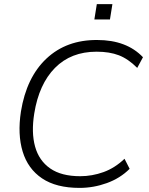

<svg xmlns="http://www.w3.org/2000/svg" viewBox="-20 -908 724 936"><path d="M368 8Q254 8 185 -38.5Q116 -85 90.5 -169Q65 -253 82 -364Q109 -531 206.5 -622.5Q304 -714 454 -713Q597 -713 677 -629L649 -577Q605 -621 559.5 -638.5Q514 -656 451 -656Q326 -656 248 -577Q170 -498 147 -355Q132 -262 151 -193.5Q170 -125 224.5 -87Q279 -49 371 -49Q429 -49 484.5 -69Q540 -89 587 -134L612 -85Q566 -39 501 -15.5Q436 8 368 8ZM440 -813 452 -888H528L516 -813Z"/></svg>

Font: Mulish Light
Style: Italic
Weight: 300
Italic angle: -9°
Designer: Vernon Adams
Foundry: Vernon Adams
Version: Version 3.603; ttfautohint (v1.8.3)